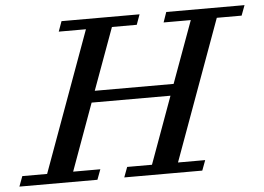

<svg xmlns="http://www.w3.org/2000/svg" viewBox="-94 -726 1085 790"><g transform="rotate(-5 449.0 -331.5)"><path d="M-44.9 0 -29.3 -42H73.2L284.2 -621.1H171.9L187 -663.1H509.3L494.1 -621.1H391.6L298.3 -365.7H624L717.3 -621.1H605L619.6 -663.1H942.9L927.2 -621.1H824.7L613.8 -42H726.1L710.4 0H388.2L403.8 -42H506.3L606.9 -318.4H281.2L180.7 -42H293L277.3 0Z"/></g></svg>

Font: Elstob 6pt Medium
Style: Italic
Weight: 500
Italic angle: -20°
Designer: Peter S. Baker
Version: Version 1.015